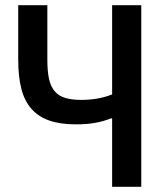

<svg xmlns="http://www.w3.org/2000/svg" viewBox="-20 -718 640 738"><path d="M411 -263H406Q380 -252 347 -246Q314 -240 272 -240Q212 -240 170 -254.5Q128 -269 101 -299.5Q74 -330 62 -377Q50 -424 50 -489V-698H162V-488Q162 -444 168.5 -414.5Q175 -385 190.5 -367Q206 -349 231 -341.5Q256 -334 293 -334Q357 -334 411 -355V-698H523V0H411Z"/></svg>

Font: IBM Plex Mono Medium
Style: Regular
Weight: 500
Monospace: yes
Designer: Mike Abbink, Paul van der Laan, Pieter van Rosmalen
Foundry: Bold Monday
Version: Version 2.3